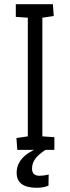

<svg xmlns="http://www.w3.org/2000/svg" viewBox="-20 -711 333 911"><path d="M62 0 58 -56 112 -64V-627L55 -631V-691H231L235 -635L181 -627V-64L238 -60V0ZM155 180Q59 180 59 109Q59 71 84.5 41.5Q110 12 162 -9L196 0Q162 22 147 43Q132 64 132 89Q132 123 168 123Q187 123 211 117L210 170Q185 180 155 180Z"/></svg>

Font: Kreon Light Light
Style: Regular
Weight: 300
Version: Version 2.002